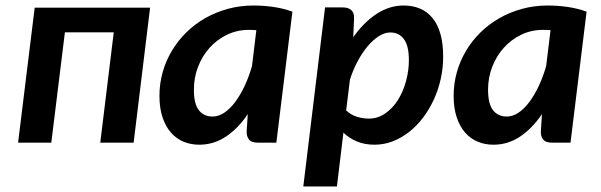

<svg xmlns="http://www.w3.org/2000/svg" viewBox="-20 -512 2158 689"><path d="M518.6 -484.4 459.5 0H339.8L388.2 -396H212.9L164.1 0H44.9L104.5 -484.4Z M971.7 0H905.8Q881.8 0 873 -12Q864.3 -23.9 865.2 -41L869.1 -102.5Q835 -51.8 791.3 -22.2Q747.6 7.3 694.8 7.3Q665 7.3 638.9 -3.4Q612.8 -14.2 593.5 -36.1Q574.2 -58.1 563.2 -91.1Q552.2 -124 552.2 -168.5Q552.2 -211.9 563.7 -252.7Q575.2 -293.5 596.7 -329.6Q618.2 -365.7 648.4 -395.5Q678.7 -425.3 716.3 -446.8Q753.9 -468.3 797.6 -480.2Q841.3 -492.2 889.6 -492.2Q924.8 -492.2 960 -487.3Q995.1 -482.4 1029.3 -470.2ZM742.7 -93.8Q764.6 -93.8 785.4 -107.9Q806.2 -122.1 824.5 -146.7Q842.8 -171.4 858.2 -204.3Q873.5 -237.3 884.3 -274.9L899.9 -403.8Q893.1 -404.3 886.2 -404.5Q879.4 -404.8 873 -404.8Q831.1 -404.8 794.9 -387.5Q758.8 -370.1 732.4 -340.8Q706.1 -311.5 690.9 -272.7Q675.8 -233.9 675.8 -190.4Q675.8 -139.2 693.6 -116.5Q711.4 -93.8 742.7 -93.8Z M1068.4 157.2 1146.5 -485.4H1210Q1229.5 -485.4 1240.5 -475.8Q1251.5 -466.3 1250.5 -445.3L1247.6 -378.4Q1284.2 -430.7 1330.3 -461.4Q1376.5 -492.2 1428.7 -492.2Q1460.9 -492.2 1487.1 -481.2Q1513.2 -470.2 1531.7 -447.8Q1550.3 -425.3 1560.3 -390.9Q1570.3 -356.4 1570.3 -309.1Q1570.3 -267.6 1561.5 -228.3Q1552.7 -189 1536.4 -153.8Q1520 -118.7 1497.6 -89.1Q1475.1 -59.6 1447.5 -38.1Q1419.9 -16.6 1388.7 -4.6Q1357.4 7.3 1323.7 7.3Q1289.1 7.3 1261.2 -4.2Q1233.4 -15.6 1212.4 -36.1L1189 157.2ZM1380.4 -395.5Q1360.4 -395.5 1339.6 -382.3Q1318.8 -369.1 1299.6 -346.4Q1280.3 -323.7 1263.7 -292.7Q1247.1 -261.7 1235.8 -226.6L1222.2 -115.7Q1239.3 -99.6 1260.7 -93Q1282.2 -86.4 1303.7 -86.4Q1335.9 -86.4 1362.5 -105Q1389.2 -123.5 1408 -153.3Q1426.8 -183.1 1437 -220.7Q1447.3 -258.3 1447.3 -296.9Q1447.3 -347.2 1429.7 -371.3Q1412.1 -395.5 1380.4 -395.5Z M2027.3 0H1961.4Q1937.5 0 1928.7 -12Q1919.9 -23.9 1920.9 -41L1924.8 -102.5Q1890.6 -51.8 1846.9 -22.2Q1803.2 7.3 1750.5 7.3Q1720.7 7.3 1694.6 -3.4Q1668.5 -14.2 1649.2 -36.1Q1629.9 -58.1 1618.9 -91.1Q1607.9 -124 1607.9 -168.5Q1607.9 -211.9 1619.4 -252.7Q1630.9 -293.5 1652.3 -329.6Q1673.8 -365.7 1704.1 -395.5Q1734.4 -425.3 1772 -446.8Q1809.6 -468.3 1853.3 -480.2Q1897 -492.2 1945.3 -492.2Q1980.5 -492.2 2015.6 -487.3Q2050.8 -482.4 2085 -470.2ZM1798.3 -93.8Q1820.3 -93.8 1841.1 -107.9Q1861.8 -122.1 1880.1 -146.7Q1898.4 -171.4 1913.8 -204.3Q1929.2 -237.3 1939.9 -274.9L1955.6 -403.8Q1948.7 -404.3 1941.9 -404.5Q1935.1 -404.8 1928.7 -404.8Q1886.7 -404.8 1850.6 -387.5Q1814.5 -370.1 1788.1 -340.8Q1761.7 -311.5 1746.6 -272.7Q1731.4 -233.9 1731.4 -190.4Q1731.4 -139.2 1749.3 -116.5Q1767.1 -93.8 1798.3 -93.8Z"/></svg>

Font: Carlito
Style: Bold Italic
Weight: 700
Italic angle: -7°
Designer: Lukasz Dziedzic
Foundry: tyPoland Lukasz Dziedzic
Version: Version 1.104